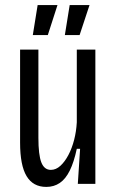

<svg xmlns="http://www.w3.org/2000/svg" viewBox="-20 -723 458 755"><path d="M162 12Q110 12 84.5 -30.5Q59 -73 59 -162V-528H131V-181Q131 -114 142.5 -84.5Q154 -55 180 -55Q200 -55 217.5 -71Q235 -87 249 -113.5Q263 -140 271.5 -173Q280 -206 282 -242V-528H355V-203V0H286L295 -138H282Q271 -86 254.5 -52.5Q238 -19 215 -3.5Q192 12 162 12ZM168 -585H109L128 -703H206ZM293 -585H235L254 -703H332Z"/></svg>

Font: Bricolage Grotesque 24pt Condensed Light
Style: Regular
Weight: 300
Width: 3
Designer: Mathieu Triay
Foundry: Atelier Triay
Version: Version 1.001;gftools[0.9.33.dev8+g029e19f]